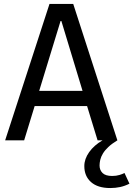

<svg xmlns="http://www.w3.org/2000/svg" viewBox="-20 -709 674 970"><path d="M420 -173H155L102 0H6L230 -689H350L573 0Q545 17 527.5 33.5Q510 50 500 66.5Q490 83 486.5 98.5Q483 114 483 127Q483 150 498 165Q513 180 547 180Q567 180 583.5 175Q600 170 609 165L634 219Q610 231 586.5 236Q563 241 537 241Q474 241 440 211Q406 181 406 130Q406 94 430.5 59.5Q455 25 498 0H473ZM178 -250H397L290 -603H286Z"/></svg>

Font: Feura Sans
Style: Regular
Weight: 400
Designer: Carrois Corporate & Edenspiekermann
Foundry: Carrois Corporate GbR & Edenspiekermann AG
Version: Version 1.001